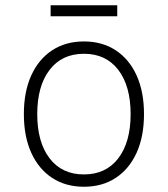

<svg xmlns="http://www.w3.org/2000/svg" viewBox="-20 -700 640 732"><path d="M300 12Q230 12 178.5 -22Q127 -56 99 -118Q71 -180 71 -265Q71 -350 99 -412Q127 -474 178.5 -508Q230 -542 300 -542Q370 -542 421.5 -508Q473 -474 501 -412Q529 -350 529 -265Q529 -180 501 -118Q473 -56 421.5 -22Q370 12 300 12ZM300 -35Q384 -35 431 -96.5Q478 -158 478 -265Q478 -372 431 -433.5Q384 -495 300 -495Q216 -495 169 -433.5Q122 -372 122 -265Q122 -158 169 -96.5Q216 -35 300 -35ZM173 -638V-680H427V-638Z"/></svg>

Font: Geist Mono UltraLight
Style: Regular
Weight: 200
Monospace: yes
Designer: Basement.studio, Andrés Briganti, Mateo Zaragoza
Foundry: Basement.studio, Vercel, Andrés Briganti, Guido Ferreyra, Mateo Zaragoza
Version: Version 1.400; ttfautohint (v1.8.4.7-5d5b)